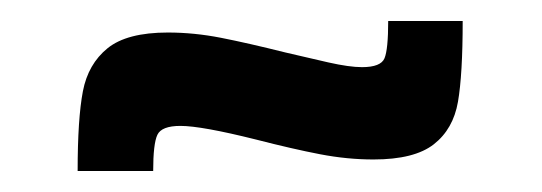

<svg xmlns="http://www.w3.org/2000/svg" viewBox="-20 -395 517 183"><path d="M140 -364Q165 -364 190.5 -359Q216 -354 252 -345Q273 -340 293 -335.5Q313 -331 325 -331Q343 -331 346.5 -339.5Q350 -348 350 -375H421Q421 -324 416.5 -298Q412 -272 393.5 -257.5Q375 -243 336 -243Q311 -243 285 -248Q259 -253 224 -262Q172 -275 152 -275Q134 -275 130 -266.5Q126 -258 126 -232H54Q54 -282 59 -308Q64 -334 82.5 -349Q101 -364 140 -364Z"/></svg>

Font: Saira Semi Condensed SemiBold
Style: Regular
Weight: 600
Width: 4
Designer: Hector Gatti with collaboration of the Omnibus-Type team
Foundry: Omnibus-Type
Version: Version 1.001; ttfautohint (v1.8)